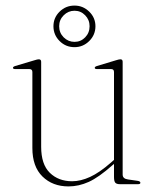

<svg xmlns="http://www.w3.org/2000/svg" viewBox="-20 -660 552 688"><path d="M96 -129.5V-402Q96 -412.5 85 -412.5H34.5Q26.5 -412.5 26.5 -417Q26.5 -421 34.5 -423.5L103.5 -444Q114 -447.5 119 -447.5Q127.5 -447.5 127.5 -438.5V-134Q127.5 -71 158.5 -40.8Q189.5 -10.5 238.5 -10.5Q269 -10.5 302.8 -26Q336.5 -41.5 376.5 -76.5L388.5 -87V-402Q388.5 -412.5 378 -412.5H327.5Q319.5 -412.5 319.5 -417Q319.5 -421 327.5 -423.5L395.5 -444Q406.5 -447.5 411.5 -447.5Q419.5 -447.5 419.5 -438.5V-34.5Q419.5 -19.5 438.5 -17L473 -12Q483 -10.5 483 -5Q483 0 474.5 0H410Q398 0 393.2 -5.2Q388.5 -10.5 388.5 -25.5V-72.5L383.5 -68.5Q334 -24.5 298 -8.2Q262 8 225.5 8Q168.5 8 132.2 -27.5Q96 -63 96 -129.5ZM247 -491Q215.5 -491 193.5 -513Q171.5 -535 171.5 -566Q171.5 -596.5 193.5 -618.2Q215.5 -640 247 -640Q277.5 -640 299.8 -618.2Q322 -596.5 322 -566Q322 -535 299.8 -513Q277.5 -491 247 -491ZM247 -621.5Q224.5 -621.5 208.2 -605.2Q192 -589 192 -566Q192 -542.5 208.2 -526.2Q224.5 -510 247 -510Q269.5 -510 285.2 -526.2Q301 -542.5 301 -566Q301 -589 285.2 -605.2Q269.5 -621.5 247 -621.5Z"/></svg>

Font: Fraunces 72pt S000 Thin
Style: Regular
Weight: 100
Version: Version 1.000; ttfautohint (v1.8.3)